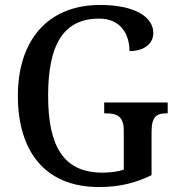

<svg xmlns="http://www.w3.org/2000/svg" viewBox="-20 -744 719 774"><path d="M379 10C460 10 526 -6 591 -38V-214C591 -276 614 -287 650 -287H656V-331H400V-287H408C450 -287 479 -276 479 -218V-60C455 -52 424 -48 393 -48C233 -48 174 -159 174 -358C174 -560 233 -669 380 -669C468 -669 502 -604 502 -538C560 -538 598 -567 598 -611C598 -675 525 -724 384 -724C166 -724 52 -574 52 -358C52 -137 159 10 379 10Z"/></svg>

Font: Noto Serif Myanmar SemiCondensed Medium
Style: Regular
Weight: 500
Width: 4
Designer: Ben Mitchell and the Monotype Design Team
Foundry: Monotype Imaging Inc.
Version: Version 2.106